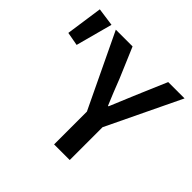

<svg xmlns="http://www.w3.org/2000/svg" viewBox="-183 -838 1006 1006"><g transform="rotate(45 320.5 -335.0)"><path d="M-16.1 -465.8 13.2 -669.9 113.8 -655.8 59.1 -452.1ZM344.2 0V-243.2L147.9 -653.8H272L342.8 -486.8Q372.6 -409.7 400.9 -342.8H404.8Q459 -471.7 464.8 -486.8L536.1 -653.8H657.2L460 -243.2V0Z"/></g></svg>

Font: SourceSansPro-Semibold
Style: Regular
Weight: 600
Designer: Paul D. Hunt
Foundry: Adobe Systems Incorporated
Version: Version 2.020;PS 2.0;hotconv 1.0.86;makeotf.lib2.5.63406